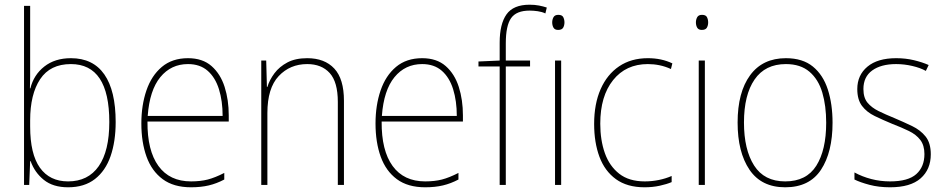

<svg xmlns="http://www.w3.org/2000/svg" viewBox="-20 -785 4013 815"><path d="M108 -509Q108 -488 108 -459.5Q108 -431 107 -410H109Q123 -467 168 -502.5Q213 -538 281 -538Q375 -538 423 -469Q471 -400 471 -267Q471 -185 449.5 -122.5Q428 -60 383 -25Q338 10 269 10Q205 10 166 -21.5Q127 -53 110 -101H108L104 0H82V-760H108ZM281 -513Q193 -513 150.5 -449Q108 -385 108 -274V-248Q108 -131 149.5 -73Q191 -15 269 -15Q354 -15 399 -79.5Q444 -144 444 -267Q444 -513 281 -513Z M778 -538Q840 -538 878 -504.5Q916 -471 933.5 -416Q951 -361 951 -295V-269H606Q605 -146 652.5 -80.5Q700 -15 791 -15Q831 -15 862 -23Q893 -31 932 -51V-23Q900 -6 866.5 2Q833 10 791 10Q717 10 670.5 -24.5Q624 -59 602 -120Q580 -181 580 -261Q580 -338 601.5 -401Q623 -464 667 -501Q711 -538 778 -538ZM778 -513Q706 -513 660.5 -457.5Q615 -402 607 -293H925Q925 -356 909.5 -406Q894 -456 861.5 -484.5Q829 -513 778 -513Z M1284 -538Q1358 -538 1399 -494Q1440 -450 1440 -357V0H1414V-352Q1414 -437 1379.5 -475Q1345 -513 1284 -513Q1211 -513 1163 -462Q1115 -411 1115 -305V0H1089V-528H1110L1113 -416H1115Q1124 -446 1145 -474Q1166 -502 1200 -520Q1234 -538 1284 -538Z M1772 -538Q1834 -538 1872 -504.5Q1910 -471 1927.5 -416Q1945 -361 1945 -295V-269H1600Q1599 -146 1646.5 -80.5Q1694 -15 1785 -15Q1825 -15 1856 -23Q1887 -31 1926 -51V-23Q1894 -6 1860.5 2Q1827 10 1785 10Q1711 10 1664.5 -24.5Q1618 -59 1596 -120Q1574 -181 1574 -261Q1574 -338 1595.5 -401Q1617 -464 1661 -501Q1705 -538 1772 -538ZM1772 -513Q1700 -513 1654.5 -457.5Q1609 -402 1601 -293H1919Q1919 -356 1903.5 -406Q1888 -456 1855.5 -484.5Q1823 -513 1772 -513Z M2230 -503H2127V0H2101V-503H2011V-524L2101 -528V-604Q2101 -683 2130 -724Q2159 -765 2228 -765Q2250 -765 2268 -761.5Q2286 -758 2301 -753L2295 -728Q2280 -735 2262 -737.5Q2244 -740 2228 -740Q2172 -740 2149.5 -708Q2127 -676 2127 -601V-528H2230Z M2350 -722Q2366 -722 2371 -712Q2376 -702 2376 -690Q2376 -677 2370.5 -667.5Q2365 -658 2349 -658Q2335 -658 2329.5 -667.5Q2324 -677 2324 -690Q2324 -702 2329.5 -712Q2335 -722 2350 -722ZM2362 -528V0H2336V-528Z M2716 10Q2642 10 2594.5 -24.5Q2547 -59 2524.5 -119.5Q2502 -180 2502 -259Q2502 -344 2529.5 -406.5Q2557 -469 2608 -503.5Q2659 -538 2730 -538Q2788 -538 2834 -516L2828 -492Q2804 -503 2779.5 -508Q2755 -513 2730 -513Q2637 -513 2582.5 -445Q2528 -377 2528 -260Q2528 -190 2547.5 -135Q2567 -80 2608.5 -47.5Q2650 -15 2717 -15Q2747 -15 2776.5 -21Q2806 -27 2831 -38V-12Q2810 -3 2780 3.5Q2750 10 2716 10Z M2960 -722Q2976 -722 2981 -712Q2986 -702 2986 -690Q2986 -677 2980.5 -667.5Q2975 -658 2959 -658Q2945 -658 2939.5 -667.5Q2934 -677 2934 -690Q2934 -702 2939.5 -712Q2945 -722 2960 -722ZM2972 -528V0H2946V-528Z M3514 -264Q3514 -139 3465 -64.5Q3416 10 3313 10Q3212 10 3161.5 -64.5Q3111 -139 3111 -265Q3111 -393 3164 -465.5Q3217 -538 3316 -538Q3387 -538 3430.5 -502.5Q3474 -467 3494 -405Q3514 -343 3514 -264ZM3138 -265Q3138 -150 3181 -82.5Q3224 -15 3313 -15Q3403 -15 3445 -81.5Q3487 -148 3487 -264Q3487 -336 3470.5 -392Q3454 -448 3416 -480.5Q3378 -513 3316 -513Q3228 -513 3183 -447.5Q3138 -382 3138 -265Z M3931 -130Q3931 -66 3888 -28Q3845 10 3758 10Q3710 10 3670.5 -0.5Q3631 -11 3607 -23V-53Q3640 -35 3678.5 -25Q3717 -15 3758 -15Q3835 -15 3869.5 -46Q3904 -77 3904 -131Q3904 -168 3886.5 -191Q3869 -214 3838 -229Q3807 -244 3768 -259Q3727 -276 3693 -292.5Q3659 -309 3639 -335.5Q3619 -362 3619 -407Q3619 -466 3662 -502Q3705 -538 3784 -538Q3824 -538 3859.5 -529.5Q3895 -521 3922 -509L3910 -484Q3887 -497 3852.5 -505Q3818 -513 3784 -513Q3720 -513 3682.5 -486Q3645 -459 3645 -407Q3645 -370 3662.5 -349Q3680 -328 3709.5 -313.5Q3739 -299 3776 -284Q3816 -267 3851.5 -250Q3887 -233 3909 -205.5Q3931 -178 3931 -130Z"/></svg>

Font: Noto Sans Telugu SemiCondensed Thin
Style: Regular
Weight: 100
Width: 4
Designer: Jelle Bosma - Monotype Design Team
Foundry: Monotype Imaging Inc.
Version: Version 2.005; ttfautohint (v1.8.4.7-5d5b)